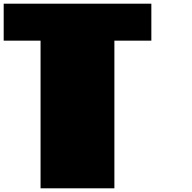

<svg xmlns="http://www.w3.org/2000/svg" viewBox="-20 -1020 1040 1040"><path d="M199.7 0V-799.8H0V-1000H799.8V-799.8H599.6V0Z"/></svg>

Font: 8-bit HUD
Style: Regular
Weight: 400
Designer: lSPl
Foundry: https://fontstruct.com
Version: Version 1.0